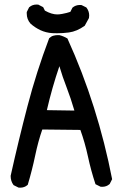

<svg xmlns="http://www.w3.org/2000/svg" viewBox="-20 -827 540 862"><path d="M27.8 -37.1V-37.6Q63 -195.8 103.3 -350.1Q143.6 -504.4 200.7 -655.3Q210 -664.1 219.7 -666.7Q229.5 -669.4 239.3 -669.4Q242.2 -669.4 246.1 -669.4Q264.6 -665 282.7 -654.3Q351.6 -502.9 401.6 -344.5Q451.7 -186 483.4 -22.5L472.2 -0.5L471.2 0Q458 11.7 438.5 11.7Q435.5 11.7 431.2 11.2L408.7 0Q388.2 -62 374.8 -124.5Q361.3 -187 340.8 -243.7L169.9 -245.6Q151.4 -192.9 137.9 -128.4Q124.5 -64 104.5 2.9L103 3.9Q89.8 15.6 70.3 15.6Q67.4 15.6 63 15.1L41.5 4.4L40.5 3.4Q27.8 -13.7 27.8 -37.1ZM190.4 -332.5 314 -330.6Q297.4 -387.2 279.1 -434.6Q260.7 -481.9 246.6 -529.8Q213.4 -432.6 190.4 -332.5ZM100.1 -766.1Q100.1 -769 100.1 -772.9L110.8 -794.4L111.8 -794.9Q125 -806.6 144.5 -806.6Q147.5 -806.6 151.9 -806.2L173.8 -794.9L181.6 -779.3Q211.9 -762.2 237.3 -762.2Q246.1 -762.2 259.3 -764.6Q281.2 -768.6 295.9 -773.9L305.2 -792.5Q319.3 -804.7 338.9 -804.7Q341.8 -804.7 346.2 -804.2L367.7 -793.5Q380.4 -777.3 380.4 -757.8Q380.4 -752.9 379.4 -746.1L360.4 -711.4Q325.2 -686 289.1 -681.2Q263.2 -677.7 236.3 -677.7Q225.6 -677.7 214.4 -678.2Q186 -680.2 161.9 -691.4Q137.7 -702.6 117.2 -720.7Q100.1 -740.2 100.1 -766.1Z"/></svg>

Font: Bakudai
Style: Medium
Weight: 500
Version: Version 1.48